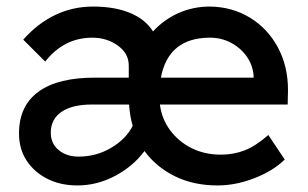

<svg xmlns="http://www.w3.org/2000/svg" viewBox="-20 -556 939 586"><path d="M216 10Q165 10 125 -10Q85 -30 61.5 -65.5Q38 -101 38 -149Q38 -233 98 -276.5Q158 -320 274 -319H373V-356Q373 -393 339.5 -417Q306 -441 262 -441Q175 -441 118 -368L51 -435Q94 -484 148 -510Q202 -536 264 -536Q330 -536 377 -516.5Q424 -497 447 -460Q480 -496 524.5 -516Q569 -536 621 -536Q689 -535 743 -502Q797 -469 828 -411.5Q859 -354 859 -281L858 -237H468Q474 -192 500 -157.5Q526 -123 565.5 -103.5Q605 -84 654 -84Q693 -84 726.5 -97Q760 -110 799 -144L849 -69Q813 -34 756 -12Q699 10 644 10Q571 10 514 -18Q457 -46 421 -95Q386 -48 331 -19Q276 10 216 10ZM621 -441Q494 -441 471 -319H754V-326Q751 -359 732 -385Q713 -411 684 -426Q655 -441 621 -441ZM220 -78Q274 -78 319.5 -105Q365 -132 385 -172Q376 -203 374 -237H261Q200 -237 167.5 -214.5Q135 -192 135 -151Q135 -118 159 -98Q183 -78 220 -78Z"/></svg>

Font: Lexend
Style: Regular
Weight: 400
Designer: Bonnie Shaver-Troup, Thomas Jockin
Foundry: Lexend
Version: Version 1.007; ttfautohint (v1.8.3)